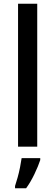

<svg xmlns="http://www.w3.org/2000/svg" viewBox="-20 -780 293 1021"><path d="M178 0H76V-760H178ZM194 71Q184 102 163.5 145Q143 188 119 221H60V209Q66 191 73.5 164.5Q81 138 86.5 110Q92 82 95 61H194Z"/></svg>

Font: Noto Sans Sinhala UI SemiCondensed Medium
Style: Regular
Weight: 500
Width: 4
Designer: Jelle Bosma - Monotype Design Team
Foundry: Monotype Imaging Inc.
Version: Version 2.006; ttfautohint (v1.8.4.7-5d5b)